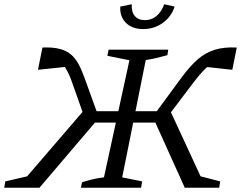

<svg xmlns="http://www.w3.org/2000/svg" viewBox="-32 -885 1136 905"><path d="M349 0 355 -26Q384 -35 407.5 -40.5Q431 -46 458 -49L578 -601L474 -622L480 -651H761L757 -625Q728 -617 705 -611.5Q682 -606 655 -602L544 -49L638 -30L633 0ZM564 -307 575 -361H748L737 -307ZM839 0 690 -330 763 -379 930 -18 886 -61 1006 -30 1001 0ZM743 -315 685 -331 827 -524Q865 -575 901 -606Q937 -637 980.5 -650.5Q1024 -664 1084 -661L1063 -556L926 -571L984 -598Q961 -585 936.5 -561.5Q912 -538 879 -495ZM547 -307H374L385 -361H558ZM154 0H-12L-7 -30L127 -61L65 -18L373 -376L435 -330ZM372 -315 308 -496Q295 -534 279 -560.5Q263 -587 245 -600L289 -571L147 -556L168 -661Q215 -663 247.5 -655Q280 -647 301 -629.5Q322 -612 337 -585Q352 -558 365 -522L434 -331ZM642 -748Q591 -748 561.5 -777.5Q532 -807 535 -854L589 -865Q587 -829 603.5 -809.5Q620 -790 651 -790Q682 -790 705.5 -809.5Q729 -829 742 -865L791 -854Q777 -808 736.5 -778Q696 -748 642 -748Z"/></svg>

Font: Piazzolla 24pt
Style: Italic
Weight: 400
Italic angle: -11.3°
Designer: Juan Pablo del Peral
Foundry: Huerta Tipografica
Version: Version 2.005